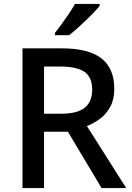

<svg xmlns="http://www.w3.org/2000/svg" viewBox="-20 -961 675 981"><path d="M295 -714Q433 -714 498.5 -662.5Q564 -611 564 -507Q564 -453 543.5 -415.5Q523 -378 491.5 -354.5Q460 -331 424 -317L625 0H499L327 -288H205V0H95V-714ZM288 -621H205V-380H293Q376 -380 413.5 -411Q451 -442 451 -503Q451 -567 411.5 -594Q372 -621 288 -621ZM489 -931Q478 -917 459 -897Q440 -877 417.5 -855.5Q395 -834 373 -814.5Q351 -795 333 -781H261V-793Q276 -812 295 -838Q314 -864 332.5 -891.5Q351 -919 363 -941H489Z"/></svg>

Font: Noto Sans Javanese Medium
Style: Regular
Weight: 500
Version: Version 2.004